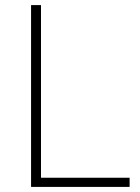

<svg xmlns="http://www.w3.org/2000/svg" viewBox="-20 -734 550 754"><path d="M102 0H489V-36H141V-714H102Z"/></svg>

Font: Noto Sans Malayalam ExtraLight
Style: Regular
Weight: 200
Designer: Jelle Bosma - Monotype Design Team
Foundry: Monotype Imaging Inc.
Version: Version 2.104